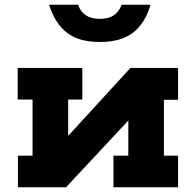

<svg xmlns="http://www.w3.org/2000/svg" viewBox="-20 -794 814 814"><path d="M188 -774H311Q331 -714 404 -714Q439 -714 461.5 -728.5Q484 -743 496 -774H618Q596 -696 544.5 -656Q493 -616 404 -616Q314 -616 263.5 -655.5Q213 -695 188 -774ZM735 -371H675V-134H735V0H461V-134H524V-283L260 0H56V-134H118V-372H55V-506H329V-372H269V-218L533 -506H735Z"/></svg>

Font: Arvo
Style: Bold
Weight: 700
Designer: Anton Koovit (Cyrillic Expansion: Cyreal)
Foundry: Anton Koovit, Yassin Baggar
Version: Version 3.000